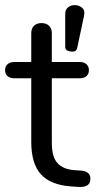

<svg xmlns="http://www.w3.org/2000/svg" viewBox="-21 -731 381 756"><path d="M335 -26.9Q335 8.8 285.2 4.9L257.8 2.9Q177.7 -2.9 139.9 -44.9Q102.1 -86.9 102.1 -171.9V-422.9H35.2Q18.1 -422.9 8.5 -431.4Q-1 -439.9 -1 -454.6Q-1 -469.2 8.5 -478Q18.1 -486.8 35.2 -486.8H102.1V-600.1Q102.1 -619.1 113 -629.6Q124 -640.1 142.6 -640.1Q161.1 -640.1 172.1 -629.6Q183.1 -619.1 183.1 -600.1V-486.8H293.9Q310.1 -486.8 319.6 -478Q329.1 -469.2 329.1 -454.6Q329.1 -439.9 319.6 -431.4Q310.1 -422.9 293.9 -422.9H183.1V-168Q183.1 -112.8 205.6 -88.4Q228 -64 272.9 -61L299.8 -59.1Q335 -55.7 335 -26.9ZM265.6 -527.8Q235.4 -527.8 235.8 -546.9V-676.8Q235.8 -692.9 246.8 -701.9Q257.8 -710.9 272.9 -710.9Q288.1 -710.9 299.6 -702.4Q311 -693.8 311 -683.6Q311 -673.3 310.1 -669.9L283.2 -543Q280.3 -527.8 265.6 -527.8Z"/></svg>

Font: Nunito-Regular
Style: Regular
Weight: 400
Designer: Vernon Adams
Foundry: newtypography
Version: Version 3.000